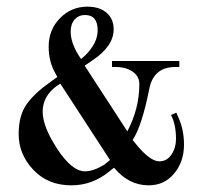

<svg xmlns="http://www.w3.org/2000/svg" viewBox="-20 -544 632 576"><path d="M214 -381 223 -367 236 -378Q273 -415 273 -453Q273 -499 235 -499Q216 -499 204 -485.5Q192 -472 192 -449Q192 -418 214 -381ZM316 -361H518V-343H506Q441 -343 428 -278Q406 -167 378 -124L391 -108Q431 -60 458 -60Q481 -60 494.5 -80.5Q508 -101 508 -127Q508 -171 493 -199L509 -206L515 -192Q532 -155 532 -110Q532 -59 502.5 -23.5Q473 12 426 12Q366 12 322 -41L307 -29Q257 12 194 12Q124 12 80 -34.5Q36 -81 36 -142Q36 -198 60 -231.5Q84 -265 131 -298L152 -313L144 -328Q126 -361 126 -404Q126 -455 160 -489.5Q194 -524 242 -524Q279 -524 300 -505.5Q321 -487 321 -456Q321 -406 259 -364L234 -347L362 -150Q398 -218 398 -292Q398 -315 378 -329Q358 -343 327 -343H316ZM310 -64 161 -293 150 -286Q108 -255 108 -209Q108 -164 152 -97Q196 -30 235 -30Q260 -30 293 -50Z"/></svg>

Font: Justus
Style: Versalitas
Weight: 400
Version: Version 001.001